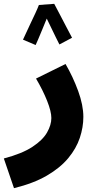

<svg xmlns="http://www.w3.org/2000/svg" viewBox="-57 -751 512 1002"><path d="M16 231 -37 76Q58 51 112 15.5Q166 -20 188.5 -59.5Q211 -99 211 -135Q211 -169 189 -224.5Q167 -280 131 -341L285 -417Q324 -350 351 -276Q378 -202 378 -141Q378 -87 359.5 -31.5Q341 24 299 74.5Q257 125 187.5 165.5Q118 206 16 231ZM146 -725 226 -731Q237 -711 254.5 -677Q272 -643 290 -609Q308 -575 319 -554L253 -519Q246 -533 234.5 -556Q223 -579 210.5 -605.5Q198 -632 187 -654Q176 -627 164 -598Q152 -569 142.5 -546.5Q133 -524 129 -516L63 -544Q68 -554 78.5 -577.5Q89 -601 102.5 -629Q116 -657 128 -683Q140 -709 146 -725Z"/></svg>

Font: Noto Sans Arabic Blk
Style: Regular
Weight: 900
Designer: Monotype Design Team, Nadine Chahine, Nizar Qandah and Khaled Hosny
Foundry: Monotype Imaging Inc.
Version: Version 2.012; ttfautohint (v1.8.4.7-5d5b)